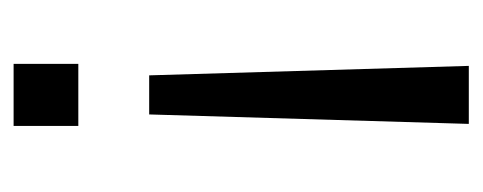

<svg xmlns="http://www.w3.org/2000/svg" viewBox="-230 -316 699 278"><g transform="rotate(-90 119.0 -177.5)"><path d="M75.2 -506.8H165V-413.1H75.2ZM91.8 -310.5H148.4L162.1 152.3H78.1Z"/></g></svg>

Font: Altinn-DIN
Style: Regular
Weight: 400
Designer: Charles Nix
Foundry: Altinn
Version: Version 2.00